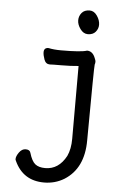

<svg xmlns="http://www.w3.org/2000/svg" viewBox="-59 -746 619 969"><g transform="rotate(5 250.0 -261.5)"><path d="M201 181Q95 181 51 85Q48 79 48 76Q48 61 62 41.5Q76 22 95 22Q116 22 120 38Q132 79 150 93.5Q168 108 201 108Q269 108 307 37Q324 1 324 -51V-420Q285 -416 237 -416Q189 -416 179 -415Q158 -415 150 -437Q142 -459 142 -474Q142 -497 165 -497Q192 -491 229 -491Q332 -491 360 -501Q389 -501 402 -466Q407 -455 407 -449Q407 -441 404.5 -434.5Q402 -428 400 -50Q400 92 303 153Q257 181 201 181ZM356 -584Q334 -584 318 -606Q302 -628 302 -650Q302 -671 315.5 -687.5Q329 -704 356 -704Q378 -704 393.5 -681.5Q409 -659 409 -636Q409 -616 395.5 -600Q382 -584 356 -584Z"/></g></svg>

Font: LXGW WenKai Mono TC
Style: Bold
Weight: 700
Designer: LXGW / Fontworks Inc.
Foundry: LXGW / Fontworks Inc.
Version: Version 1.330